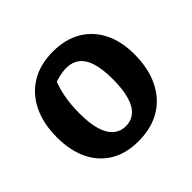

<svg xmlns="http://www.w3.org/2000/svg" viewBox="-132 -643 794 794"><g transform="rotate(-45 265.0 -245.5)"><path d="M257 11Q186 11 135.5 -19Q85 -49 57.5 -105Q30 -161 30 -239Q30 -320 59 -379Q88 -438 141.5 -470Q195 -502 269 -502Q341 -502 392.5 -472Q444 -442 472 -387Q500 -332 500 -256Q500 -173 470.5 -113Q441 -53 387 -21Q333 11 257 11ZM265 -70Q296 -70 318.5 -89Q341 -108 352.5 -147.5Q364 -187 364 -246Q364 -304 352.5 -341.5Q341 -379 317.5 -397Q294 -415 260 -415Q236 -415 204.5 -406Q173 -397 126 -379L205 -432Q185 -389 175.5 -344Q166 -299 166 -243Q166 -184 177.5 -146Q189 -108 211.5 -89Q234 -70 265 -70Z"/></g></svg>

Font: Piazzolla 24pt
Style: Bold
Weight: 700
Designer: Juan Pablo del Peral
Foundry: Huerta Tipografica
Version: Version 2.005